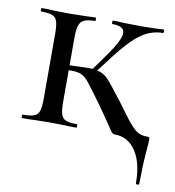

<svg xmlns="http://www.w3.org/2000/svg" viewBox="-67 -446 604 663"><g transform="rotate(10 235.5 -114.5)"><path d="M463.9 151.9Q463.9 156.7 458 157Q452.1 157.2 452.1 151.9Q452.1 82 425 41Q397.9 0 351.1 0Q345.2 0 341.1 -3.9Q336.9 -7.8 323.2 -29.8L276.9 -96.2Q239.7 -147 226.3 -163.6Q212.9 -180.2 198.5 -186Q184.1 -191.9 155.8 -190.9V-81.1Q155.8 -51.3 160.4 -36.6Q165 -22 177.5 -17.1Q189.9 -12.2 215.8 -12.2Q217.8 -12.2 217.8 -6.1Q217.8 0 215.8 0Q189.9 0 175.8 -1L123 -2L68.8 -1Q53.7 0 25.9 0Q23.9 0 23.9 -6.1Q23.9 -12.2 25.9 -12.2Q52.7 -12.2 65.9 -17.1Q79.1 -22 83.5 -36.4Q87.9 -50.8 87.9 -81.1V-305.2Q87.9 -335 83.5 -349.4Q79.1 -363.8 66.7 -368.9Q54.2 -374 26.9 -374Q24.9 -374 24.9 -380.1Q24.9 -386.2 26.9 -386.2Q53.7 -386.2 68.8 -384.8L123 -383.8L176.8 -384.8Q190.9 -385.7 215.8 -386.2Q217.8 -386.2 217.8 -380.1Q217.8 -374 215.8 -374Q189.9 -374 177.5 -367.9Q165 -361.8 160.4 -347.4Q155.8 -333 155.8 -303.2V-208Q214.8 -210.9 236.8 -210L278.8 -269Q318.8 -325.2 318.8 -349.6Q318.8 -374 276.9 -374Q274.9 -374 274.9 -380.1Q274.9 -386.2 276.9 -386.2Q300.8 -386.2 313 -384.8L377 -383.8L426.8 -384.8Q436.5 -385.7 454.1 -386.2Q457 -386.2 457 -380.1Q457 -374 454.1 -374Q413.1 -374 377.9 -349.1Q342.8 -324.2 298.8 -267.1L252.9 -207Q275.9 -202.1 291 -186Q306.2 -169.9 347.2 -116.2L369.1 -86.9Q398.9 -44.9 417 -28.6Q435.1 -12.2 460 -12.2Q467.8 -12.2 469.5 -10.5Q471.2 -8.8 471.2 -1Q471.2 6.8 467.8 46.9Q464.4 86.9 463.9 151.9Z"/></g></svg>

Font: Cormorant-Medium
Style: Regular
Weight: 500
Designer: Christian Thalmann (Catharsis Fonts)
Version: Version 3.000